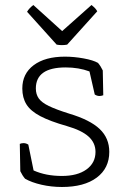

<svg xmlns="http://www.w3.org/2000/svg" viewBox="-20 -736 507 766"><path d="M61 -53 59 -162Q66 -165 74 -165Q84 -165 93 -159L114 -56Q163 -34 227 -34Q289 -34 325 -60Q361 -86 361 -130Q361 -166 333.5 -191Q306 -216 247 -233Q180 -252 141 -272.5Q102 -293 85.5 -319.5Q69 -346 69 -383Q69 -442 114.5 -476Q160 -510 239 -510Q275 -510 313.5 -503Q352 -496 371 -485Q382 -472 390 -455L392 -356Q384 -353 377 -353Q367 -353 358 -359L337 -451Q294 -467 242 -467Q123 -467 123 -383Q123 -360 134.5 -343.5Q146 -327 175 -313Q204 -299 255 -283Q339 -258 377.5 -221.5Q416 -185 416 -130Q416 -65 366 -27.5Q316 10 227 10Q185 10 145.5 1Q106 -8 80 -23Q69 -36 61 -53ZM368 -691 248 -558Q244 -557 238 -556.5Q232 -556 227 -556Q222 -556 216 -556.5Q210 -557 206 -558L88 -689Q96 -703 113 -716L228 -612L345 -716Q355 -708 359.5 -703Q364 -698 368 -691Z"/></svg>

Font: Scope One
Style: Regular
Weight: 400
Designer: Dalton Maag Ltd
Foundry: Dalton Maag Ltd
Version: Version 1.002; ttfautohint (v1.4.1) -l 11 -r 50 -G 50 -x 14 